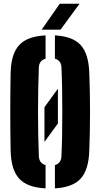

<svg xmlns="http://www.w3.org/2000/svg" viewBox="-20 -999 536 1028"><path d="M224 9.5Q127 5 83.2 -42Q39.5 -89 37 -191Q35 -289.5 35 -400.8Q35 -512 37 -610Q39.5 -711.5 83.2 -758.2Q127 -805 224 -809.5V-685Q189.5 -675 188 -638Q186 -587 184.8 -526Q183.5 -465 183.5 -400.5Q183.5 -336 184.8 -275Q186 -214 188 -163Q189.5 -125 224 -115ZM274 9.5V-115Q307.5 -124.5 309 -163Q311.5 -214 312.5 -275Q313.5 -336 313.5 -400.5Q313.5 -465 312.5 -526Q311.5 -587 309 -638Q307.5 -675 274 -685V-809.5Q370 -804.5 412.2 -757.5Q454.5 -710.5 458 -610Q462 -510.5 462 -400Q462 -289.5 458 -191Q454.5 -90 412.2 -43Q370 4 274 9.5ZM218 -239V-425L290 -524V-338ZM203 -840 300 -979H406L304 -840Z"/></svg>

Font: Big Shoulders Stencil Display Black
Style: Regular
Weight: 900
Designer: Patric King
Foundry: XO Type Co
Version: Version 1.000